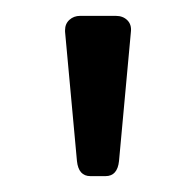

<svg xmlns="http://www.w3.org/2000/svg" viewBox="-20 -730 247 242"><path d="M113 -508H94Q79 -508 77 -527L62 -690V-692Q62 -700 67.5 -705Q73 -710 81 -710H126Q135 -710 140.5 -704.5Q146 -699 145 -690L130 -527Q128 -508 113 -508Z"/></svg>

Font: Hezaedrus Light
Style: Regular
Weight: 300
Designer: Hubert & Fischer
Foundry: Hubert & Fischer
Version: Version 1.10;September 3, 2019;FontCreator 11.5.0.2425 64-bi